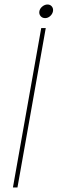

<svg xmlns="http://www.w3.org/2000/svg" viewBox="-20 -828 254 848"><path d="M37.1 0 162.1 -704.1H182.1L57.1 0ZM201.4 -756.8Q191.4 -748 179.2 -748Q167 -748 159.4 -756.8Q151.9 -765.6 153.8 -777.8Q155.8 -790 166.7 -799.1Q177.7 -808.1 189.9 -808.1Q202.1 -808.1 209.2 -799.1Q216.3 -790 213.9 -777.8Q211.4 -765.6 201.4 -756.8Z"/></svg>

Font: SVN-Poppins Thin
Style: Italic
Weight: 100
Italic angle: -10°
Designer: Ninad Kale (Devanagari), Jonny Pinhorn (Latin)
Foundry: Indian Type Foundry
Version: Version 3.002 2017